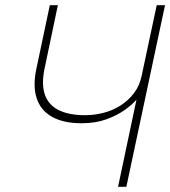

<svg xmlns="http://www.w3.org/2000/svg" viewBox="-20 -720 656 740"><path d="M616 -700H584L526 -428Q518 -389 496 -360.5Q474 -332 444 -313Q414 -294 378.5 -285Q343 -276 308 -276Q246 -276 206.5 -295.5Q167 -315 153 -355Q139 -395 152 -457L203 -700H172L120 -454Q106 -388 121.5 -341Q137 -294 181 -269.5Q225 -245 294 -245Q348 -245 389.5 -260Q431 -275 460.5 -296Q490 -317 506 -336L435 0H467Z"/></svg>

Font: Advent Pro ExtraLight
Style: Italic
Weight: 250
Italic angle: -12°
Version: Version 3.000